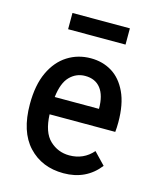

<svg xmlns="http://www.w3.org/2000/svg" viewBox="-100 -706 651 788"><g transform="rotate(15 225.0 -311.5)"><path d="M244 11Q152 11 95 -50Q38 -111 38 -228Q38 -309 63.5 -363.5Q89 -418 133 -446Q177 -474 232 -474Q282 -474 321.5 -450Q361 -426 384.5 -376Q408 -326 408 -249Q408 -226 406 -208H127Q130 -132 165 -99Q200 -66 248 -66Q309 -66 348 -111L396 -61Q340 11 244 11ZM129 -282H317Q317 -339 294 -368.5Q271 -398 228 -398Q190 -398 163 -370.5Q136 -343 129 -282ZM110 -565V-634H354V-565Z"/></g></svg>

Font: Inconsolata SemiCondensed SemiBold
Style: Regular
Weight: 600
Width: 4
Monospace: yes
Designer: Raph Levien, Cyreal, Brenton Simpson
Foundry: Raph Levien, Cyreal, Google
Version: Version 3.001; ttfautohint (v1.8.2.53-6de2)